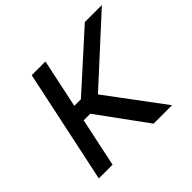

<svg xmlns="http://www.w3.org/2000/svg" viewBox="-154 -869 1068 1068"><g transform="rotate(-45 380.5 -335.0)"><path d="M209 -670 67 0H175L236 -288H288L498 0H643L394 -334L761 -670H627L308 -382H256L317 -670Z"/></g></svg>

Font: LT Wave Text Medium Italic
Style: Regular
Weight: 500
Designer: Daniel Lyons
Version: Version 2.5 (Glyphs App)